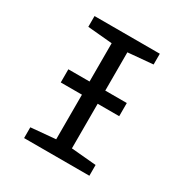

<svg xmlns="http://www.w3.org/2000/svg" viewBox="-166 -843 931 973"><g transform="rotate(30 300.0 -357.0)"><path d="M345 -638V-414H471V-337H345V-76L491 -63V0H109V-63L253 -76V-337H129V-414H253V-638L109 -651V-714H491V-651Z"/></g></svg>

Font: Noto Sans Mono UI
Style: Regular
Weight: 400
Monospace: yes
Designer: Monotype Design team
Foundry: Monotype Imaging Inc.
Version: Version 1.000